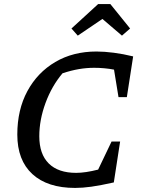

<svg xmlns="http://www.w3.org/2000/svg" viewBox="-20 -914 695 943"><path d="M349 9Q213 9 139 -59Q65 -127 65 -253Q65 -375 114.5 -466.5Q164 -558 251.5 -609.5Q339 -661 454 -661Q492 -661 538.5 -655Q585 -649 634 -637L603 -437H562L540 -572Q493 -581 442 -581Q405 -581 367 -574.5Q329 -568 287 -554Q234 -491 203.5 -408Q173 -325 173 -245Q173 -157 219.5 -111Q266 -65 354 -65Q399 -65 462 -81L528 -219H570L539 -18Q472 -3 428.5 3Q385 9 349 9ZM522 -894 619 -774 579 -739 483 -821 362 -739 331 -774 462 -894Z"/></svg>

Font: Piazzolla Medium
Style: Italic
Weight: 500
Italic angle: -11.3°
Designer: Juan Pablo del Peral
Foundry: Huerta Tipografica
Version: Version 1.330